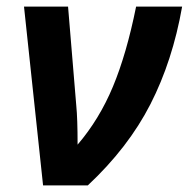

<svg xmlns="http://www.w3.org/2000/svg" viewBox="-20 -564 574 584"><path d="M53 -544H187L212 -243Q216 -203 216 -124Q282 -201 323.5 -300.5Q365 -400 394 -544H534Q505 -379 437.5 -247Q370 -115 247 0H111Z"/></svg>

Font: Noto Sans Display
Style: Bold Italic
Weight: 700
Italic angle: -12°
Designer: Monotype Design team
Foundry: Monotype Imaging Inc.
Version: Version 1.000